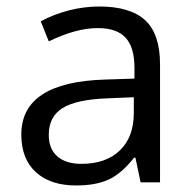

<svg xmlns="http://www.w3.org/2000/svg" viewBox="-20 -564 596 594"><path d="M415 0 398.9 -76.2H395Q355 -25.9 315.2 -8.1Q275.4 9.8 215.8 9.8Q136.2 9.8 91.1 -31.2Q45.9 -72.3 45.9 -147.9Q45.9 -310.1 305.2 -317.9L396 -320.8V-354Q396 -417 368.9 -447Q341.8 -477.1 282.2 -477.1Q215.3 -477.1 130.9 -436L106 -498Q145.5 -519.5 192.6 -531.7Q239.7 -543.9 287.1 -543.9Q382.8 -543.9 429 -501.5Q475.1 -459 475.1 -365.2V0ZM231.9 -57.1Q307.6 -57.1 350.8 -98.6Q394 -140.1 394 -214.8V-263.2L313 -259.8Q216.3 -256.3 173.6 -229.7Q130.9 -203.1 130.9 -147Q130.9 -103 157.5 -80.1Q184.1 -57.1 231.9 -57.1Z"/></svg>

Font: f01136030
Style: Regular
Weight: 400
Foundry: Ascender Corporation
Version: Version 1.10